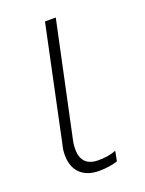

<svg xmlns="http://www.w3.org/2000/svg" viewBox="-110 -586 492 652"><g transform="rotate(-20 136.5 -260.0)"><path d="M135 10C162 10 184 6 202 0L209 -36C187 -27 166 -25 144 -25C104 -25 83 -46 83 -87C83 -97 84 -108 87 -121L174 -530H135L48 -118C44 -104 43 -91 43 -80C43 -20 80 10 135 10Z"/></g></svg>

Font: Noto Sans ExtraLight
Style: Italic
Weight: 200
Italic angle: -12°
Designer: Monotype Design Team
Foundry: Monotype Imaging Inc.
Version: Version 2.013